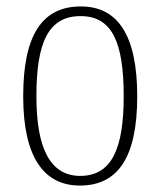

<svg xmlns="http://www.w3.org/2000/svg" viewBox="-20 -566 497 596"><path d="M228 10C345 10 406 -76 406 -267C406 -456 346 -546 231 -546C110 -546 52 -456 52 -267C52 -77 117 10 228 10ZM229 -20C135 -20 93 -107 93 -267C93 -434 130 -516 230 -516C328 -516 364 -435 364 -267C364 -109 329 -20 229 -20Z"/></svg>

Font: Noto Serif Georgian Condensed ExtraLight
Style: Regular
Weight: 200
Width: 3
Designer: Monotype Design Team, Akaki Razmadze
Foundry: Google LLC
Version: Version 2.003